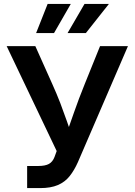

<svg xmlns="http://www.w3.org/2000/svg" viewBox="-20 -964 690 984"><path d="M119.1 0V-113.3H175.3Q211.9 -113.3 231 -124Q250 -134.8 259.3 -159.2L270.5 -189.9L14.2 -727.5H161.1L247.6 -534.2Q271 -482.4 289.1 -435.3Q307.1 -388.2 322.5 -343.8Q337.9 -299.3 353 -255.9H313Q335 -317.9 358.9 -386.7Q382.8 -455.6 414.6 -534.2L492.7 -727.5H635.7L379.4 -133.3Q360.8 -91.3 336.9 -61.3Q313 -31.2 276.6 -15.6Q240.2 0 185.5 0ZM256.8 -794.4H165L224.1 -943.8H342.8ZM419.9 -794.4H326.2L413.1 -943.8H538.1Z"/></svg>

Font: Inter 24pt SemiBold
Style: Regular
Weight: 600
Designer: Rasmus Andersson
Foundry: rsms
Version: Version 4.001;git-66647c0bb